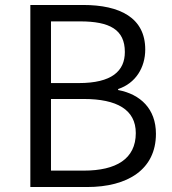

<svg xmlns="http://www.w3.org/2000/svg" viewBox="-20 -752 692 772"><path d="M102 0H330C494 0 607 -71 607 -214C607 -314 545 -373 455 -390V-394C525 -417 564 -480 564 -553C564 -680 463 -732 314 -732H102ZM185 -418V-666H302C421 -666 482 -633 482 -543C482 -466 429 -418 297 -418ZM185 -66V-354H317C450 -354 526 -311 526 -217C526 -113 447 -66 317 -66Z"/></svg>

Font: Source Han Sans JP Normal
Style: Regular
Weight: 350
Designer: Ryoko NISHIZUKA 西塚涼子 (kana, bopomofo & ideographs); Paul D. Hunt (Latin, Greek & Cyrillic); Sandoll Communications 산돌커뮤니
Foundry: Adobe
Version: Version 2.002;hotconv 1.0.116;makeotfexe 2.5.65601